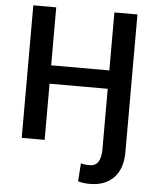

<svg xmlns="http://www.w3.org/2000/svg" viewBox="-61 -762 831 1026"><g transform="rotate(5 355.0 -249.0)"><path d="M198.7 -710.9H75.7V0H198.7V-301.3H510.7V22.9Q510.7 113.8 450.7 113.8Q420.4 113.8 402.8 107.9L396 205.1Q425.3 213.4 459 213.4Q541.5 213.4 587.9 165Q634.3 116.7 634.3 27.3V-710.9H510.7V-399.9H198.7Z"/></g></svg>

Font: FAU Chimera Medium
Style: Regular
Weight: 500
Version: Version 1.002;hotconv 1.0.117;makeotfexe 2.5.65602